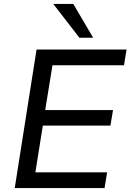

<svg xmlns="http://www.w3.org/2000/svg" viewBox="-20 -957 664 977"><path d="M55 0 166 -705H624L611 -625H247L210 -397H555L542 -318H198L160 -80H525L512 0ZM384 -765 251 -937H353L454 -765Z"/></svg>

Font: Nunito Sans 10pt Medium
Style: Italic
Weight: 500
Italic angle: -9°
Designer: Vernon Adams
Foundry: Vernon Adams
Version: Version 3.101;gftools[0.9.27]